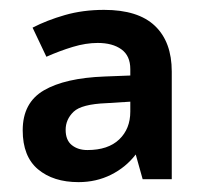

<svg xmlns="http://www.w3.org/2000/svg" viewBox="-20 -835 413 389"><path d="M191 -815Q260 -815 294 -782.5Q328 -750 328 -690V-472H269L255 -522Q235 -496 205 -481Q175 -466 139 -466Q88 -466 57 -492Q26 -518 26 -571Q26 -627 69 -652Q112 -677 192 -680L244 -682V-695Q244 -722 226 -735Q208 -748 178 -748Q154 -748 127.5 -740Q101 -732 74 -720L46 -779Q75 -794 111.5 -804.5Q148 -815 191 -815ZM196 -626Q145 -624 129 -608.5Q113 -593 113 -572Q113 -551 125.5 -541Q138 -531 157 -531Q199 -531 221.5 -552.5Q244 -574 244 -609V-629Z"/></svg>

Font: Noto Sans Telugu UI SemiBold
Style: Regular
Weight: 600
Designer: Jelle Bosma - Monotype Design Team
Foundry: Monotype Imaging Inc.
Version: Version 2.005; ttfautohint (v1.8.4.7-5d5b)